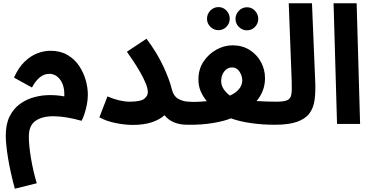

<svg xmlns="http://www.w3.org/2000/svg" viewBox="-20 -752 2258 1165"><path d="M70 393Q42 289 28.5 205.5Q15 122 15 71Q15 1 38.5 -46Q62 -93 101.5 -121.5Q141 -150 188 -162.5Q235 -175 282.5 -175Q330 -175 370 -167Q373 -229 346.5 -266.5Q320 -304 279 -304Q218 -304 174 -221L65 -281Q92 -342 129 -377.5Q166 -413 206.5 -428.5Q247 -444 286 -444Q346 -444 389.5 -418.5Q433 -393 460 -352.5Q487 -312 500 -266Q513 -220 513 -178Q513 -146 506.5 -114.5Q500 -83 491.5 -58Q483 -33 475 -19Q383 -45 310.5 -46.5Q238 -48 196.5 -19.5Q155 9 155 76Q155 131 168 208.5Q181 286 203 360Z M766 -135Q833 -135 855 -152.5Q877 -170 877 -192Q877 -216 863.5 -248Q850 -280 830 -315Q810 -350 788.5 -382Q767 -414 750 -438L869 -517Q934 -430 971.5 -348.5Q1009 -267 1021 -216Q1032 -168 1063 -151.5Q1094 -135 1128 -135Q1166 -135 1182.5 -115.5Q1199 -96 1199 -67Q1199 -36 1178.5 -15.5Q1158 5 1118 5Q1024 5 978 -53Q951 -27 902 -10.5Q853 6 786 6Q740 6 683.5 -5Q627 -16 583 -40L632 -167Q669 -151 703.5 -143Q738 -135 766 -135Z M1119 5 1129 -134Q1159 -133 1185.5 -134.5Q1212 -136 1235 -138Q1213 -164 1198.5 -196.5Q1184 -229 1184 -270Q1184 -332 1215 -378.5Q1246 -425 1293.5 -451Q1341 -477 1391 -477Q1450 -477 1494.5 -449Q1539 -421 1563.5 -375.5Q1588 -330 1588 -278Q1588 -236 1574 -201Q1560 -166 1537 -139Q1567 -137 1597.5 -136Q1628 -135 1657 -135Q1695 -135 1711.5 -115.5Q1728 -96 1728 -67Q1728 -36 1707 -15.5Q1686 5 1647 5Q1573 5 1503 -5Q1433 -15 1381 -34Q1344 -18 1275 -6Q1206 6 1119 5ZM1322 -260Q1322 -235 1336 -213Q1350 -191 1375 -172Q1411 -188 1430.5 -212Q1450 -236 1450 -264Q1450 -291 1433.5 -317Q1417 -343 1388 -343Q1360 -343 1341 -319Q1322 -295 1322 -260ZM1306 -569Q1277 -569 1256.5 -589.5Q1236 -610 1236 -638Q1236 -667 1256.5 -688Q1277 -709 1306 -709Q1334 -709 1354 -688Q1374 -667 1374 -638Q1374 -610 1354 -589.5Q1334 -569 1306 -569ZM1479 -568Q1450 -568 1429.5 -588.5Q1409 -609 1409 -637Q1409 -666 1429.5 -687Q1450 -708 1479 -708Q1507 -708 1527 -687Q1547 -666 1547 -637Q1547 -609 1527 -588.5Q1507 -568 1479 -568Z M1648 5 1658 -135Q1704 -135 1724 -144.5Q1744 -154 1748 -180.5Q1752 -207 1750 -258L1732 -732H1873L1893 -248Q1895 -190 1888.5 -143.5Q1882 -97 1857.5 -64Q1833 -31 1782.5 -13Q1732 5 1648 5Z M2025 0 2004 -732H2144L2165 0Z"/></svg>

Font: Noto IKEA Arabic
Style: Bold
Weight: 700
Designer: Monotype Design Team
Foundry: Monotype Imaging Inc.
Version: Version 1.200